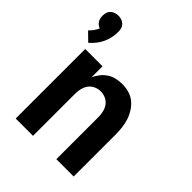

<svg xmlns="http://www.w3.org/2000/svg" viewBox="-218 -910 1035 1035"><g transform="rotate(45 300.0 -392.0)"><path d="M67 -565 19 -612Q31 -623 40.5 -636.5Q50 -650 56 -664Q47 -667 39.5 -673Q32 -679 27 -687Q22 -695 20 -704Q18 -713 18 -723Q18 -735 21.5 -747Q25 -759 34 -767.5Q43 -776 55 -780Q67 -784 79 -784Q91 -784 103 -780Q115 -776 124 -767.5Q133 -759 136.5 -747Q140 -735 140 -723Q140 -700 135.5 -678Q131 -656 121.5 -635.5Q112 -615 98 -597.5Q84 -580 67 -565ZM79 0V-530H211V-447Q221 -468 235 -485.5Q249 -503 268 -515.5Q287 -528 309.5 -533Q332 -538 354 -538Q380 -538 405.5 -531Q431 -524 451 -507.5Q471 -491 485 -469Q499 -447 507 -422.5Q515 -398 518 -372Q521 -346 521 -320V0H389V-320Q389 -340 384.5 -359.5Q380 -379 368.5 -395Q357 -411 338.5 -419.5Q320 -428 300 -428Q280 -428 261.5 -419.5Q243 -411 231.5 -395Q220 -379 215.5 -359.5Q211 -340 211 -320V0Z"/></g></svg>

Font: Iosevka Curly XBdEx
Style: Regular
Weight: 800
Width: 7
Monospace: yes
Designer: Belleve Invis
Foundry: Belleve Invis
Version: Version 11.1.0; ttfautohint (v1.8.3)